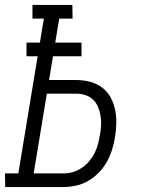

<svg xmlns="http://www.w3.org/2000/svg" viewBox="-50 -755 570 775"><path d="M-29 0 -30 -55H24L102 -528H57V-583H111L127 -680H81V-735H242L243 -680H189L173 -583H279V-528H164L148 -432H258Q286 -432 313 -425Q340 -418 361.5 -402Q383 -386 396 -362.5Q409 -339 414.5 -312.5Q420 -286 419.5 -257.5Q419 -229 414 -200Q410 -175 402 -149.5Q394 -124 381 -101Q368 -78 348.5 -58Q329 -38 305.5 -24.5Q282 -11 256 -5.5Q230 0 205 0ZM86 -55H205Q224 -55 242.5 -60Q261 -65 278 -76Q295 -87 308.5 -102.5Q322 -118 331 -135.5Q340 -153 345 -171.5Q350 -190 353 -209Q357 -229 358 -248.5Q359 -268 356 -286.5Q353 -305 346 -322.5Q339 -340 326 -352.5Q313 -365 295 -371Q277 -377 258 -377H139Z"/></svg>

Font: Iosevka Curly Slab Light
Style: Italic
Weight: 300
Italic angle: -9°
Monospace: yes
Designer: Belleve Invis
Foundry: Belleve Invis
Version: Version 22.1.2; ttfautohint (v1.8.4)